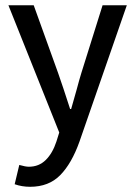

<svg xmlns="http://www.w3.org/2000/svg" viewBox="-20 -508 517 734"><path d="M195.8 32.7 206.5 -1.5 12.2 -487.8H108.9L202.1 -229Q220.7 -176.3 248 -91.3H252Q259.3 -115.2 272.9 -165Q283.7 -205.6 291 -229L372.1 -487.8H464.8L283.7 33.7Q253.9 117.2 210.2 161.6Q166.5 206.1 95.2 206.1Q64 206.1 36.1 196.3L53.7 122.6Q77.6 129.4 90.3 129.4Q128.9 129.4 155 103.5Q181.2 77.6 195.8 32.7Z"/></svg>

Font: Varta SemiBold
Style: Regular
Weight: 600
Designer: Joana Correia, Viktoriya Grabowska, Eben Sorkin
Foundry: Sorkin Type
Version: Version 1.003; ttfautohint (v1.3) -l 8 -r 24 -G 200 -x 12 -H